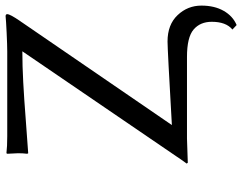

<svg xmlns="http://www.w3.org/2000/svg" viewBox="-110 -581 869 689"><g transform="rotate(-90 324.5 -236.5)"><path d="M220.2 -54.2Q492.7 -69.8 520 -69.8Q580.6 -69.8 614.7 -33.7Q648.9 2.4 648.9 51.8Q648.9 98.6 630.1 131.6Q611.3 164.6 579.1 178.2L563 163.1Q590.8 140.1 590.8 88.9Q590.8 47.4 563 23.7Q535.2 0 464.8 0H171.9L85 2.9L82 -1Q88.4 -9.3 97.4 -22.5Q106.4 -35.6 107.9 -38.1Q484.4 -589.8 484.9 -590.8Q432.1 -590.8 373.5 -587.6Q314.9 -584.5 237.1 -578.4Q159.2 -572.3 119.1 -569.8L117.2 -573.2Q119.1 -588.9 119.1 -606Q119.1 -616.7 117.2 -645L119.1 -647.9Q143.1 -645 180.2 -645H483.9Q506.3 -645 552 -647.2Q597.7 -649.4 610.8 -650.9Q618.2 -650.9 618.2 -645Q618.2 -634.8 593.3 -598.6Q591.3 -596.2 590.3 -594.5Q589.4 -592.8 587.9 -590.8Z"/></g></svg>

Font: Linear Smooth
Style: Regular
Weight: 400
Designer: Philipp H. Poll, Flanker
Foundry: Philipp H. Poll, reworked by Flanker
Version: Version 1.061 | FøM Fix